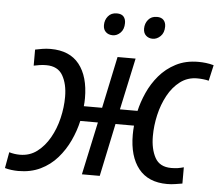

<svg xmlns="http://www.w3.org/2000/svg" viewBox="-68 -789 993 858"><g transform="rotate(5 428.5 -360.0)"><path d="M44 10Q30 10 13.5 8Q-3 6 -16 2L-3 -70Q20 -63 45 -63Q89 -63 122 -88Q155 -113 178 -153.5Q201 -194 212.5 -242.5Q224 -291 224 -338Q224 -396 202 -434Q180 -472 128 -472Q113 -472 99.5 -470Q86 -468 72 -465V-537Q86 -540 104 -543Q122 -546 141 -546Q227 -546 270 -491.5Q313 -437 313 -340Q313 -331 312.5 -321.5Q312 -312 311 -304H393L442 -536H523L473 -304H552Q561 -344 580 -386.5Q599 -429 629.5 -465Q660 -501 703.5 -523.5Q747 -546 804 -546Q821 -546 838 -544Q855 -542 873 -537L857 -466Q846 -469 832 -470.5Q818 -472 805 -472Q762 -472 729 -447Q696 -422 674 -381.5Q652 -341 641 -293Q630 -245 630 -198Q630 -140 651 -101.5Q672 -63 724 -63Q741 -63 753.5 -65Q766 -67 780 -71V2Q767 4 749 7Q731 10 712 10Q627 10 583.5 -44.5Q540 -99 540 -196Q540 -207 540.5 -217Q541 -227 542 -237H459L409 0H329L380 -237H301Q291 -192 270.5 -148Q250 -104 218.5 -68Q187 -32 143.5 -11Q100 10 44 10ZM591 -631Q573 -631 561 -642Q549 -653 549 -673Q549 -696 563 -713Q577 -730 602 -730Q622 -730 632 -719Q642 -708 642 -690Q642 -662 626 -646.5Q610 -631 591 -631ZM412 -631Q393 -631 381 -642Q369 -653 369 -673Q369 -696 383 -713Q397 -730 422 -730Q443 -730 452.5 -719Q462 -708 462 -690Q462 -662 446.5 -646.5Q431 -631 412 -631Z"/></g></svg>

Font: Noto IKEA Latin
Style: Italic
Weight: 400
Italic angle: -12°
Designer: Monotype Design Team
Foundry: Monotype Imaging Inc.
Version: Version 1.0